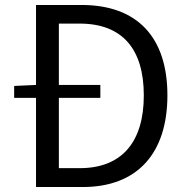

<svg xmlns="http://www.w3.org/2000/svg" viewBox="-20 -753 752 773"><path d="M217 -76V-359H384V-411H217V-658H301C473 -658 559 -555 559 -369C559 -184 473 -76 301 -76ZM125 -733V-411L37 -407V-359H125V0H313C534 0 654 -137 654 -369C654 -602 534 -733 308 -733Z"/></svg>

Font: Noto Sans CJK KR Regular
Style: Regular
Weight: 400
Designer: Ryoko NISHIZUKA (kana & ideographs); Paul D. Hunt (Latin, Greek & Cyrillic); Wenlong ZHANG (bopomofo); Sandoll Communica
Foundry: Adobe Systems Incorporated
Version: Version 1.004;PS 1.004;hotconv 1.0.82;makeotf.lib2.5.63406